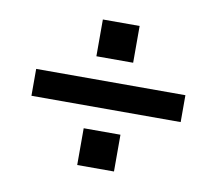

<svg xmlns="http://www.w3.org/2000/svg" viewBox="-60 -678 703 612"><g transform="rotate(10 292.0 -372.5)"><path d="M527 -416V-329H44V-416ZM345 -256V-137H226V-256ZM345 -608V-489H226V-608Z"/></g></svg>

Font: Ekushey Lal Sabuj
Style: Bold
Weight: 700
Designer: Al Mamun Sumon
Foundry: Al Mamun Sumon
Version: Version 1.0